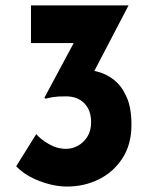

<svg xmlns="http://www.w3.org/2000/svg" viewBox="-20 -683 566 711"><path d="M456.1 -663.1 305.7 -375 226.6 -418Q236.3 -421.9 248 -423.8Q259.8 -425.8 269.5 -425.8Q304.7 -426.8 339.8 -418Q375 -409.2 403.3 -386.2Q431.6 -363.3 449.2 -323.2Q466.8 -283.2 466.8 -220.7Q466.8 -148.4 433.6 -97.2Q400.4 -45.9 346.2 -19Q292 7.8 228.5 7.8Q179.7 7.8 126 -12.7Q72.3 -33.2 40 -67.4L114.3 -186.5Q128.9 -168 160.2 -149.9Q191.4 -131.8 224.6 -131.8Q247.1 -131.8 268.1 -143.1Q289.1 -154.3 303.2 -176.3Q317.4 -198.2 317.4 -230.5Q317.4 -274.4 292.5 -300.3Q267.6 -326.2 223.6 -326.2Q193.4 -326.2 178.2 -323.7Q163.1 -321.3 148.4 -317.4L144.5 -321.3L261.7 -540L303.7 -523.4H94.7V-663.1Z"/></svg>

Font: Josefin Sans CFJ
Style: Bold
Weight: 700
Designer: Santiago Orozco
Foundry: Typemade
Version: Version 2.001